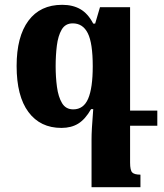

<svg xmlns="http://www.w3.org/2000/svg" viewBox="-20 -522 679 797"><path d="M395 -492H520V-63H633V0H520V153Q520 185 529 194Q538 203 563 203V255H360V57Q360 37 361.5 9.5Q363 -18 367 -69H358Q334 -27 305 -9Q276 9 235 9Q147 9 98 -57Q49 -123 49 -248Q49 -370 98 -436Q147 -502 238 -502Q282 -502 313.5 -484Q345 -466 367 -424H375ZM284 -68Q327 -68 346 -112.5Q365 -157 365 -247Q365 -343 344.5 -384Q324 -425 282 -425Q251 -425 236 -399Q221 -373 216 -332.5Q211 -292 211 -247Q211 -202 216.5 -161Q222 -120 237.5 -94Q253 -68 284 -68Z"/></svg>

Font: Noto Serif Armenian SemiCondensed ExtraBold
Style: Regular
Weight: 800
Width: 4
Designer: Monotype Design Team
Foundry: Monotype Imaging Inc.
Version: Version 2.008; ttfautohint (v1.8.4.7-5d5b)